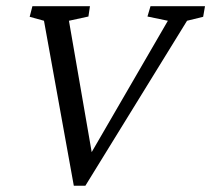

<svg xmlns="http://www.w3.org/2000/svg" viewBox="-20 -593 678 616"><path d="M216.8 2.9 121.1 -526.4 75.2 -539.1 84 -573.2H268.6L263.7 -540L201.2 -526.4L277.3 -86.9H263.7L518.6 -526.4L453.1 -540L462.9 -573.2H637.7L631.8 -539.1L580.1 -526.4L253.9 2.9Z"/></svg>

Font: Crimson Pro ExtraLight Light
Style: Italic
Weight: 300
Italic angle: -12°
Version: Version 1.002